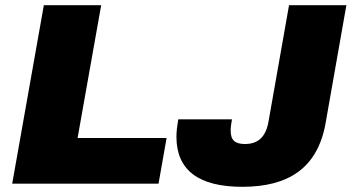

<svg xmlns="http://www.w3.org/2000/svg" viewBox="-20 -708 1355 740"><path d="M27 0H591L622 -176H279L370 -688H149ZM914 12C1089 12 1204 -58 1235 -234L1315 -688H1094L1015 -240C1004 -176 971 -153 924 -153C885 -153 869 -168 869 -205C869 -217 871 -231 874 -248H667C663 -224 660 -202 660 -181C660 -51 747 12 914 12Z"/></svg>

Font: Archivo Black
Style: Italic
Weight: 900
Italic angle: -10°
Designer: Hector Gatti
Foundry: Omnibus-Type
Version: Version 2.001